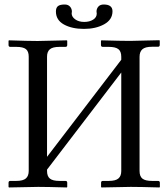

<svg xmlns="http://www.w3.org/2000/svg" viewBox="-20 -824 741 845"><path d="M475.1 -774.4Q475.1 -737.3 438.2 -717Q401.4 -696.8 349.6 -696.8Q296.4 -696.8 261.2 -716.3Q226.1 -735.8 226.1 -773.4Q226.1 -790 235.1 -797.1Q244.1 -804.2 264.6 -804.2Q279.8 -804.2 288.1 -794.9Q296.4 -785.6 296.4 -772.9Q296.4 -772 295.9 -768.8Q295.4 -765.6 295.4 -765.1Q295.4 -750 311 -738.8Q326.7 -727.5 350.6 -727.5Q374 -727.5 389.9 -737.5Q405.8 -747.6 405.8 -764.2Q405.8 -764.6 405.3 -768.6Q404.8 -772.5 404.8 -773.4Q404.8 -785.6 412.8 -794.9Q420.9 -804.2 436.5 -804.2Q475.1 -804.2 475.1 -774.4ZM594.2 -574.2V-71.3Q594.2 -47.9 606.9 -37.8Q619.6 -27.8 648.9 -27.8H675.3Q683.6 -27.8 683.6 -19.5V-1L681.6 1Q594.7 -1.5 555.7 -1.5L426.8 1L424.8 -1V-19.5Q424.8 -27.8 432.6 -27.8H459Q488.8 -27.8 501.2 -38.6Q513.7 -49.3 513.7 -71.3V-504.9L187 -77.6V-71.8Q187 -48.3 199.5 -38.1Q211.9 -27.8 241.7 -27.8H268.1Q275.9 -27.8 275.9 -19.5V-1L273.9 1Q187.5 -1.5 148.4 -1.5L19.5 1L17.6 -1V-19.5Q17.6 -27.8 25.4 -27.8H51.8Q81.5 -27.8 94 -38.8Q106.4 -49.8 106.4 -71.8V-574.7Q106.4 -598.1 94 -607.9Q81.5 -617.7 51.8 -617.7H25.4Q17.6 -617.7 17.6 -626V-644.5L19.5 -646.5Q106.4 -643.6 145.5 -643.6L273.9 -646.5L275.9 -644.5V-626Q275.9 -617.7 268.1 -617.7H241.7Q211.9 -617.7 199.5 -607.2Q187 -596.7 187 -574.7V-133.8L513.7 -561V-574.2Q513.7 -597.7 501 -607.7Q488.3 -617.7 459 -617.7H432.6Q424.3 -617.7 424.3 -626V-644.5L426.3 -646.5Q513.2 -644 552.2 -644L681.2 -647L683.1 -645V-626.5Q683.1 -618.2 675.3 -618.2H648.9Q619.1 -618.2 606.7 -607.2Q594.2 -596.2 594.2 -574.2Z"/></svg>

Font: Libertinage
Style: f
Weight: 400
Designer: OSP
Foundry: OSP
Version: Version 1.0; 2008; OFL relea